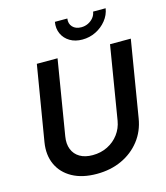

<svg xmlns="http://www.w3.org/2000/svg" viewBox="-136 -1048 1007 1163"><g transform="rotate(-15 368.0 -467.0)"><path d="M326.7 10.7Q235.8 10.7 173.6 -23.7Q111.3 -58.1 83.7 -118.7Q56.2 -179.2 68.8 -256.8L147 -727.5H276.9L199.7 -258.8Q191.9 -212.9 205.6 -178.2Q219.2 -143.6 251.5 -124.5Q283.7 -105.5 331.5 -105.5Q383.3 -105.5 425.5 -126.7Q467.8 -147.9 495.1 -184.6Q522.5 -221.2 530.3 -267.6L606 -727.5H736.3L657.2 -248.5Q644.5 -170.4 598.9 -112.1Q553.2 -53.7 483.4 -21.5Q413.6 10.7 326.7 10.7ZM452.6 -797.9Q407.7 -797.9 375 -817.4Q342.3 -836.9 326.9 -870.4Q311.5 -903.8 318.4 -944.8H396.5Q391.6 -913.1 410.9 -892.3Q430.2 -871.6 465.3 -871.6Q488.3 -871.6 508.1 -881.1Q527.8 -890.6 541.3 -907Q554.7 -923.3 558.1 -944.8H636.7Q630.4 -903.8 603.5 -870.4Q576.7 -836.9 537.4 -817.4Q498 -797.9 452.6 -797.9Z"/></g></svg>

Font: Inter 16pt SemiBold
Style: Italic
Weight: 600
Italic angle: -9.3988°
Version: Version 4.001;git-66647c0bb